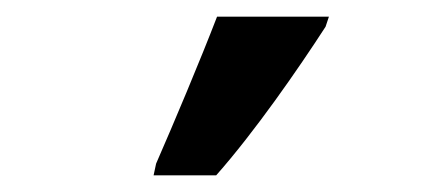

<svg xmlns="http://www.w3.org/2000/svg" viewBox="-20 -816 509 230"><path d="M164 -606H239C285 -658 337 -733 370 -784L374 -796H240C220 -744 188 -668 167 -620Z"/></svg>

Font: Noto Serif Condensed Extra
Style: Italic
Weight: 800
Width: 3
Italic angle: -12°
Designer: Monotype Design Team
Foundry: Monotype Imaging Inc.
Version: Version 1.901